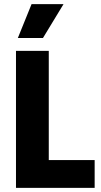

<svg xmlns="http://www.w3.org/2000/svg" viewBox="-20 -905 485 925"><path d="M57 0V-660H215V0ZM87 0V-134H436V0ZM187 -722H66L132 -885H286Z"/></svg>

Font: Bricolage Grotesque 24pt SemiCondensed ExtraBold
Style: Regular
Weight: 800
Width: 4
Designer: Mathieu Triay
Foundry: Atelier Triay
Version: Version 1.001;gftools[0.9.33.dev8+g029e19f]